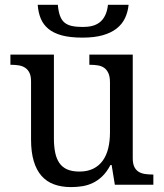

<svg xmlns="http://www.w3.org/2000/svg" viewBox="-20 -761 675 791"><path d="M319.8 -606Q269 -606 234.9 -615.2Q200.7 -624.5 179.4 -642.1Q158.2 -659.7 147.9 -684.6Q137.7 -709.5 135.3 -741.2H218.3Q220.7 -713.4 227.3 -695.6Q233.9 -677.7 246.1 -667.7Q258.3 -657.7 276.9 -653.8Q295.4 -649.9 321.8 -649.9Q343.3 -649.9 360.8 -654.5Q378.4 -659.2 391.6 -669.7Q404.8 -680.2 413.3 -697.8Q421.9 -715.3 424.8 -741.2H509.8Q506.8 -710.9 494.9 -686Q482.9 -661.1 460.2 -643.3Q437.5 -625.5 402.8 -615.7Q368.2 -606 319.8 -606ZM611.8 -42V0H453.1L439.9 -81.1H435.1Q419.9 -52.7 401.9 -35.2Q383.8 -17.6 363 -7.6Q342.3 2.4 319.6 6.1Q296.9 9.8 272.9 9.8Q233.4 9.8 202.6 -1.5Q171.9 -12.7 150.9 -36.6Q129.9 -60.5 118.9 -97.7Q107.9 -134.8 107.9 -186V-425.8Q107.9 -447.8 101.3 -461.2Q94.7 -474.6 83.5 -481.9Q72.3 -489.3 57.4 -491.7Q42.5 -494.1 25.9 -494.1H22.9V-536.1H202.1V-190.9Q202.1 -158.2 207.3 -132.8Q212.4 -107.4 224.4 -89.8Q236.3 -72.3 256.6 -63.2Q276.9 -54.2 307.1 -54.2Q339.8 -54.2 363.8 -65.9Q387.7 -77.6 403.1 -98.9Q418.5 -120.1 425.8 -149.9Q433.1 -179.7 433.1 -215.8V-421.9Q433.1 -445.3 426.5 -459.7Q419.9 -474.1 408.9 -481.7Q397.9 -489.3 382.8 -491.7Q367.7 -494.1 351.1 -494.1H348.1V-536.1H526.9V-108.9Q526.9 -86.9 533.4 -73.5Q540 -60.1 551.3 -53.2Q562.5 -46.4 577.4 -44.2Q592.3 -42 608.9 -42Z"/></svg>

Font: Noto Serif
Style: Regular
Weight: 400
Designer: Monotype Design team
Foundry: Monotype Imaging Inc.
Version: Version 1.02